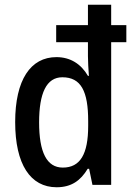

<svg xmlns="http://www.w3.org/2000/svg" viewBox="-20 -780 559 810"><path d="M219 10C281 10 320 -18 350 -68H356L370 0H449V-602H513V-674H449V-760H351V-674H217V-602H351V-543C351 -521 353 -489 355 -460H351C322 -510 277 -539 218 -539C109 -539 44 -443 44 -265C44 -87 108 10 219 10ZM245 -73C177 -73 145 -138 145 -264C145 -387 176 -454 243 -454C322 -454 352 -395 352 -269V-249C352 -129 318 -73 245 -73Z"/></svg>

Font: Noto Sans Arabic Cond Med
Style: Regular
Weight: 500
Width: 3
Designer: Monotype Design Team, Nadine Chahine, Nizar Qandah and Khaled Hosny
Foundry: Monotype Imaging Inc.
Version: Version 2.012